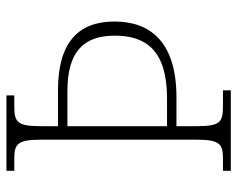

<svg xmlns="http://www.w3.org/2000/svg" viewBox="-92 -662 754 611"><g transform="rotate(-90 285.5 -357.0)"><path d="M47 0H303V-25H251C201 -25 189 -35 189 -109V-173H281C461 -173 522 -260 522 -370C522 -484 457 -550 303 -550H189V-604C189 -679 201 -689 252 -689H287V-714H47V-689H86C132 -689 146 -679 146 -604V-109C146 -35 132 -25 86 -25H47ZM278 -203H189V-520H300C427 -520 477 -468 477 -369C477 -272 432 -203 278 -203Z"/></g></svg>

Font: Noto Serif Telugu ExtraLight
Style: Regular
Weight: 200
Designer: Jelle Bosma - Monotype Design Team
Foundry: Monotype Imaging Inc.
Version: Version 2.005